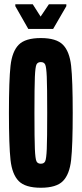

<svg xmlns="http://www.w3.org/2000/svg" viewBox="-20 -875 384 903"><path d="M22 -344Q22 -498 29.5 -565.5Q37 -633 68 -664.5Q99 -696 172 -696Q245 -696 276 -664.5Q307 -633 314.5 -565.5Q322 -498 322 -344Q322 -190 314.5 -122.5Q307 -55 276 -23.5Q245 8 172 8Q99 8 68 -23.5Q37 -55 29.5 -122.5Q22 -190 22 -344ZM202 -344Q202 -467 200 -513.5Q198 -560 192.5 -571.5Q187 -583 172 -583Q157 -583 151.5 -571.5Q146 -560 144 -513.5Q142 -467 142 -344Q142 -221 144 -174.5Q146 -128 151.5 -116.5Q157 -105 172 -105Q187 -105 192.5 -116.5Q198 -128 200 -174.5Q202 -221 202 -344ZM113 -739 52 -846V-855H134L171 -797L210 -855H292V-846L230 -739Z"/></svg>

Font: Saira Ultra Condensed ExtraBold
Style: Regular
Weight: 800
Width: 1
Designer: Hector Gatti with collaboration of the Omnibus-Type team
Foundry: Omnibus-Type
Version: Version 1.001; ttfautohint (v1.8)